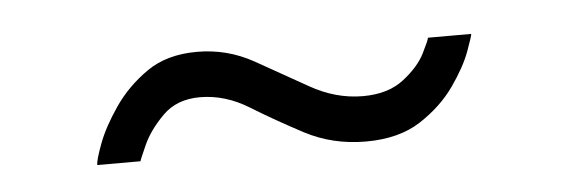

<svg xmlns="http://www.w3.org/2000/svg" viewBox="-25 -388 561 190"><g transform="rotate(-5 255.5 -292.5)"><path d="M66 -241Q66 -246 72 -262Q78 -278 91 -297Q104 -316 124 -330Q144 -344 174 -344Q204 -344 230 -329.5Q256 -315 281.5 -300.5Q307 -286 334 -286Q359 -286 374.5 -298Q390 -310 396.5 -323Q403 -336 403 -338H446Q446 -336 440.5 -321Q435 -306 422 -287.5Q409 -269 387.5 -255Q366 -241 333 -241Q300 -241 272.5 -255.5Q245 -270 221.5 -284.5Q198 -299 173 -299Q150 -299 136 -285Q122 -271 115.5 -256.5Q109 -242 109 -241Z"/></g></svg>

Font: Raleway Thin
Style: Regular
Weight: 400
Version: Version 4.026